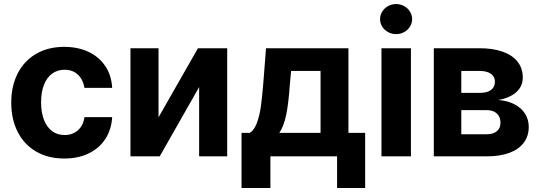

<svg xmlns="http://www.w3.org/2000/svg" viewBox="-20 -767 2646 942"><path d="M35.2 -263.7Q35.2 -344.7 66.7 -406.5Q98.1 -468.3 157 -502.7Q215.8 -537.1 294.9 -537.1Q362.8 -537.1 415 -512.2Q467.3 -487.3 497.3 -441.7Q527.3 -396 530.3 -335.9H394.5Q387.7 -376.5 362.3 -400.6Q336.9 -424.8 296.9 -424.8Q262.2 -424.8 236.1 -406Q210 -387.2 195.8 -351.1Q181.6 -314.9 181.6 -265.6Q181.6 -214.8 195.8 -178.7Q210 -142.6 235.8 -123.5Q261.7 -104.5 296.9 -104.5Q335.4 -104.5 361.8 -127.4Q388.2 -150.4 394.5 -192.4H530.3Q526.9 -132.3 497.6 -86.4Q468.3 -40.5 416.3 -14.9Q364.3 10.7 294.9 10.7Q215.3 10.7 156.5 -23.9Q97.7 -58.6 66.4 -120.6Q35.2 -182.6 35.2 -263.7Z M951.2 -530.3H1094.7V0H957V-339.8L763.7 0H620.1V-530.3H757.8V-191.4Z M1165 -115.2H1206.1Q1227.5 -128.9 1240.5 -164.1Q1253.4 -199.2 1259.8 -244.1Q1266.1 -289.1 1271.5 -355.5L1285.2 -530.3H1689.5V-115.2H1771.5V155.3H1633.8V0H1306.6V155.3H1165ZM1552.7 -115.2V-418.9H1408.2L1402.3 -355.5Q1396 -263.2 1384.8 -206.5Q1373.5 -149.9 1350.6 -115.2Z M1851.6 -530.3H1996.1V0H1851.6ZM1844.7 -672.9Q1844.7 -692.9 1855.2 -710Q1865.7 -727.1 1884 -737.1Q1902.3 -747.1 1923.8 -747.1Q1944.8 -747.1 1962.9 -737.1Q1981 -727.1 1991.5 -710Q2002 -692.9 2002 -672.9Q2002 -653.3 1991.5 -636.5Q1981 -619.6 1962.9 -609.6Q1944.8 -599.6 1923.8 -599.6Q1902.3 -599.6 1884 -609.6Q1865.7 -619.6 1855.2 -636.5Q1844.7 -653.3 1844.7 -672.9Z M2108.4 -530.3H2334Q2398.9 -530.3 2446.3 -513.4Q2493.7 -496.6 2519.3 -464.4Q2544.9 -432.1 2544.9 -386.7Q2544.9 -343.8 2513.4 -315.2Q2481.9 -286.6 2424.8 -276.4Q2470.7 -272.9 2504.6 -255.1Q2538.6 -237.3 2556.4 -208.5Q2574.2 -179.7 2574.2 -144.5Q2574.2 -99.6 2550 -67.1Q2525.9 -34.7 2480 -17.3Q2434.1 0 2369.1 0H2108.4ZM2435.5 -164.1Q2435.5 -193.4 2417.7 -210Q2399.9 -226.6 2369.1 -226.6H2243.2V-108.4H2369.1Q2399.9 -108.4 2417.7 -123.3Q2435.5 -138.2 2435.5 -164.1ZM2408.2 -366.2Q2408.2 -391.1 2388.4 -405Q2368.7 -418.9 2334 -418.9H2243.2V-311.5H2336.9Q2370.6 -311.5 2389.4 -325.9Q2408.2 -340.3 2408.2 -366.2Z"/></svg>

Font: Pretendard
Style: Bold
Weight: 700
Designer: Base glyphs from Inter by Rasmus Andersson; Hangeul glyphs from Noto Sans CJK(Source Han Sans) by Jang Soo-young and Kan
Foundry: Kil Hyung-jin
Version: Version 1.309